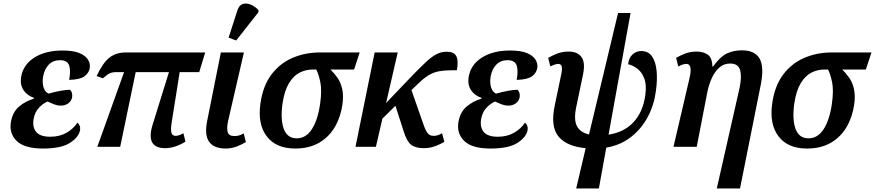

<svg xmlns="http://www.w3.org/2000/svg" viewBox="-20 -834 4972 1091"><path d="M224 10Q119 10 75 -33Q31 -76 42 -141Q52 -198 89 -229Q126 -260 172 -273L173 -278Q134 -291 113.5 -322Q93 -353 100 -397Q112 -467 175.5 -507Q239 -547 335 -547Q396 -547 431 -532.5Q466 -518 480 -495Q494 -472 490 -447Q485 -419 460 -400.5Q435 -382 373 -380Q383 -434 372.5 -463Q362 -492 321 -492Q281 -492 256.5 -466Q232 -440 225 -399Q219 -362 228 -336Q237 -310 256 -302Q287 -311 321 -317.5Q355 -324 378 -324Q393 -310 390 -282Q386 -260 367.5 -246.5Q349 -233 324 -234Q306 -234 287.5 -241Q269 -248 250 -257Q224 -246 201 -221.5Q178 -197 171 -158Q163 -112 185.5 -84.5Q208 -57 266 -57Q319 -57 358.5 -80Q398 -103 420 -137Q428 -131 432.5 -120Q437 -109 435 -95Q428 -55 378 -22.5Q328 10 224 10Z M533 0 685 -424H637Q618 -424 603 -417Q588 -410 565 -389L529 -402Q563 -475 600.5 -505.5Q638 -536 696 -536H1146L1112 -424H1001L955 -135Q949 -95 954.5 -78.5Q960 -62 978 -62Q985 -62 996 -65Q1007 -68 1022 -77L1034 -29Q973 8 919 8Q805 8 848 -128L940 -424H751L663 0Z M1262 10Q1197 10 1169 -27.5Q1141 -65 1157 -146L1235 -536H1366L1276 -146Q1267 -104 1274 -82.5Q1281 -61 1311 -61Q1327 -61 1339 -64.5Q1351 -68 1365 -76L1377 -27Q1357 -14 1326.5 -2Q1296 10 1262 10ZM1322 -604 1279 -620 1329 -775Q1339 -805 1360 -811.5Q1381 -818 1405.5 -807.5Q1430 -797 1449 -776L1448 -764Z M1657 10Q1549 10 1496 -59Q1443 -128 1460 -247Q1474 -346 1522 -410Q1570 -474 1642 -505Q1714 -536 1798 -536H2024L1992 -439H1858Q1878 -419 1896.5 -393.5Q1915 -368 1924 -330.5Q1933 -293 1926 -241Q1916 -170 1883 -113Q1850 -56 1793.5 -23Q1737 10 1657 10ZM1666 -48Q1719 -48 1752.5 -100.5Q1786 -153 1799 -244Q1810 -321 1800 -368Q1790 -415 1777 -439H1757Q1717 -439 1682 -421Q1647 -403 1621.5 -360.5Q1596 -318 1585 -244Q1573 -153 1593 -100.5Q1613 -48 1666 -48Z M2000 0 2109 -536H2240L2174 -249L2328 -410Q2371 -454 2402 -483Q2433 -512 2460 -526Q2487 -540 2519 -540Q2561 -540 2573.5 -513.5Q2586 -487 2576 -435Q2535 -435 2505.5 -433Q2476 -431 2451.5 -423Q2427 -415 2402.5 -398Q2378 -381 2347 -350L2318 -322L2389 -119Q2400 -89 2411.5 -75.5Q2423 -62 2444 -62Q2456 -62 2467.5 -65.5Q2479 -69 2492 -77L2505 -28Q2486 -16 2454.5 -4Q2423 8 2389 8Q2341 8 2316 -11.5Q2291 -31 2273 -90L2227 -233L2153 -160L2116 0Z M2767 10Q2662 10 2618 -33Q2574 -76 2585 -141Q2595 -198 2632 -229Q2669 -260 2715 -273L2716 -278Q2677 -291 2656.5 -322Q2636 -353 2643 -397Q2655 -467 2718.5 -507Q2782 -547 2878 -547Q2939 -547 2974 -532.5Q3009 -518 3023 -495Q3037 -472 3033 -447Q3028 -419 3003 -400.5Q2978 -382 2916 -380Q2926 -434 2915.5 -463Q2905 -492 2864 -492Q2824 -492 2799.5 -466Q2775 -440 2768 -399Q2762 -362 2771 -336Q2780 -310 2799 -302Q2830 -311 2864 -317.5Q2898 -324 2921 -324Q2936 -310 2933 -282Q2929 -260 2910.5 -246.5Q2892 -233 2867 -234Q2849 -234 2830.5 -241Q2812 -248 2793 -257Q2767 -246 2744 -221.5Q2721 -197 2714 -158Q2706 -112 2728.5 -84.5Q2751 -57 2809 -57Q2862 -57 2901.5 -80Q2941 -103 2963 -137Q2971 -131 2975.5 -120Q2980 -109 2978 -95Q2971 -55 2921 -22.5Q2871 10 2767 10Z M3254 237 3308 8Q3200 -2 3153.5 -58.5Q3107 -115 3132 -234L3169 -411Q3176 -444 3171.5 -457.5Q3167 -471 3152 -471Q3143 -471 3131 -466.5Q3119 -462 3107 -457L3095 -505Q3118 -519 3147.5 -530Q3177 -541 3212 -541Q3261 -541 3284 -510Q3307 -479 3293 -411L3255 -229Q3239 -155 3258 -118Q3277 -81 3327 -70L3492 -760H3563L3438 -69Q3526 -82 3580 -140Q3634 -198 3647 -295Q3655 -353 3640.5 -389.5Q3626 -426 3600 -445Q3574 -464 3549 -469Q3554 -507 3575 -525.5Q3596 -544 3624 -544Q3664 -544 3685 -513.5Q3706 -483 3711 -431.5Q3716 -380 3707 -317Q3697 -238 3661 -170Q3625 -102 3565.5 -55.5Q3506 -9 3425 5L3383 237Z M4053 237 4183 -337Q4196 -401 4185 -437Q4174 -473 4129 -473Q4093 -473 4067.5 -450.5Q4042 -428 4025.5 -392Q4009 -356 4000 -314L3939 0H3807L3898 -390Q3908 -435 3902.5 -453Q3897 -471 3881 -471Q3861 -471 3834 -456L3822 -505Q3845 -519 3874.5 -530Q3904 -541 3939 -541Q3976 -541 4001.5 -523.5Q4027 -506 4028 -456H4032Q4072 -512 4110 -530Q4148 -548 4196 -548Q4269 -548 4296 -501.5Q4323 -455 4303 -353L4185 237Z M4565 10Q4457 10 4404 -59Q4351 -128 4368 -247Q4382 -346 4430 -410Q4478 -474 4550 -505Q4622 -536 4706 -536H4932L4900 -439H4766Q4786 -419 4804.5 -393.5Q4823 -368 4832 -330.5Q4841 -293 4834 -241Q4824 -170 4791 -113Q4758 -56 4701.5 -23Q4645 10 4565 10ZM4574 -48Q4627 -48 4660.5 -100.5Q4694 -153 4707 -244Q4718 -321 4708 -368Q4698 -415 4685 -439H4665Q4625 -439 4590 -421Q4555 -403 4529.5 -360.5Q4504 -318 4493 -244Q4481 -153 4501 -100.5Q4521 -48 4574 -48Z"/></svg>

Font: Noto Serif SemiCondensed SemiBold
Style: Italic
Weight: 600
Width: 4
Italic angle: -12°
Designer: Monotype Design Team
Foundry: Monotype Imaging Inc.
Version: Version 2.014; ttfautohint (v1.8.4.7-5d5b)